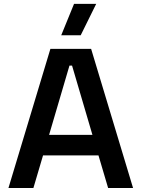

<svg xmlns="http://www.w3.org/2000/svg" viewBox="-20 -946 712 966"><path d="M22.5 0H148L196.5 -164H475.5L524 0H649.5L438.5 -700H233.5ZM352.5 -926.5 288 -768.5H386L464 -926.5ZM227 -267.5 329.5 -616H342.5L445 -267.5Z"/></svg>

Font: MCL Standard Medium
Style: Regular
Weight: 500
Designer: Květoslav Bartoš
Foundry: Florian Karsten
Version: Version 1.001;Glyphs 3.2.3 (3260)